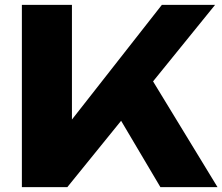

<svg xmlns="http://www.w3.org/2000/svg" viewBox="-20 -770 915 790"><path d="M70 0V-750H276V-165L221 -208L646 -750H865L257 0ZM428 -358 580 -484 875 0H640Z"/></svg>

Font: Unbounded
Style: Bold
Weight: 700
Designer: Luke Prowse, Jean-Baptiste Morizot, Fátima Lázaro, Florian Runge
Foundry: NaN
Version: Version 1.700